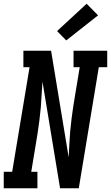

<svg xmlns="http://www.w3.org/2000/svg" viewBox="-42 -1006 593 1026"><path d="M-22 0V-88H23L116 -647H83V-735H231L325 -165Q327 -199 328.5 -234Q330 -269 333 -303.5Q336 -338 340.5 -372.5Q345 -407 350 -441L384 -647H351V-735H531V-647H486L379 0H279L185 -570Q182 -536 180.5 -501Q179 -466 176 -431.5Q173 -397 168.5 -362.5Q164 -328 159 -294L125 -88H158V0ZM312 -790 263 -840 421 -986 482 -924Z"/></svg>

Font: Iosevka Curly Slab SmBdObl
Style: Regular
Weight: 600
Italic angle: -9°
Monospace: yes
Designer: Belleve Invis
Foundry: Belleve Invis
Version: Version 11.0.0; ttfautohint (v1.8.3)